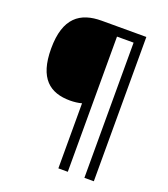

<svg xmlns="http://www.w3.org/2000/svg" viewBox="-158 -871 970 1109"><g transform="rotate(20 327.5 -316.5)"><path d="M549 127V-760H275C144 -760 55 -700 55 -509C55 -326 136 -264 260 -264C283 -264 311 -267 331 -273V127H389V-704H491V127Z"/></g></svg>

Font: Noto Sans Mro
Style: Regular
Weight: 400
Designer: Monotype Design Team
Foundry: Monotype Imaging Inc.
Version: Version 2.001